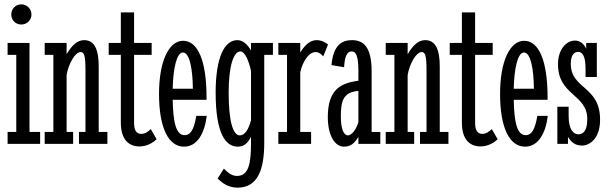

<svg xmlns="http://www.w3.org/2000/svg" viewBox="-20 -663 2810 885"><path d="M15 -410H55V-55H15V0H165V-55H116V-465H15ZM32 -596C32 -570 52 -550 78 -550C104 -550 125 -570 125 -596C125 -622 104 -643 78 -643C52 -643 32 -622 32 -596Z M186 -410H226V-55H186V0H317V-55H287V-317C295 -367 326 -423 351 -423C368 -423 374 -408 374 -337V-55H344V0H475V-55H435V-356C435 -434 416 -478 368 -478C335 -478 310 -452 287 -413V-465H186Z M631 -46C609 -46 598 -62 598 -97V-410H679V-465H598V-606H537V-465H481V-410H537V-97C537 -24 570 12 623 12C660 12 688 -8 702 -21L675 -68C663 -57 650 -46 631 -46Z M776 -254C778 -342 793 -421 823 -421C855 -421 868 -342 869 -254ZM831 -40C792 -40 778 -97 776 -203H932V-214C932 -383 892 -475 824 -475C758 -475 713 -380 713 -230C713 -71 758 13 828 13C889 13 923 -48 933 -129H885C878 -94 869 -40 831 -40Z M1198 -410H1238V-465H1137V-430C1122 -457 1100 -478 1074 -478C1015 -478 974 -400 974 -236C974 -43 1022 13 1076 13C1107 13 1122 -5 1137 -32V-4C1137 92 1126 148 1072 148C1045 148 1025 127 1012 114L983 160C1003 179 1031 202 1075 202C1171 202 1198 113 1198 -5ZM1086 -39C1052 -39 1034 -110 1034 -236C1034 -357 1056 -426 1088 -426C1109 -426 1127 -382 1137 -336V-109C1126 -66 1108 -39 1086 -39Z M1263 -410H1303V-55H1263V0H1414V-55H1364V-330C1375 -379 1403 -423 1435 -423C1454 -423 1466 -407 1470 -403L1492 -458C1487 -462 1466 -478 1440 -478C1414 -478 1389 -462 1364 -421V-465H1263Z M1632 -101C1623 -67 1601 -39 1584 -39C1564 -39 1551 -70 1551 -127C1551 -201 1564 -238 1632 -244ZM1566 -353C1569 -404 1580 -426 1601 -426C1617 -426 1632 -414 1632 -336V-291C1552 -280 1491 -252 1491 -124C1491 -34 1526 13 1565 13C1597 13 1613 -2 1632 -32V0H1733V-55H1693V-335C1693 -451 1652 -478 1602 -478C1557 -478 1516 -456 1508 -363Z M1758 -410H1798V-55H1758V0H1889V-55H1859V-317C1867 -367 1898 -423 1923 -423C1940 -423 1946 -408 1946 -337V-55H1916V0H2047V-55H2007V-356C2007 -434 1988 -478 1940 -478C1907 -478 1882 -452 1859 -413V-465H1758Z M2203 -46C2181 -46 2170 -62 2170 -97V-410H2251V-465H2170V-606H2109V-465H2053V-410H2109V-97C2109 -24 2142 12 2195 12C2232 12 2260 -8 2274 -21L2247 -68C2235 -57 2222 -46 2203 -46Z M2348 -254C2350 -342 2365 -421 2395 -421C2427 -421 2440 -342 2441 -254ZM2403 -40C2364 -40 2350 -97 2348 -203H2504V-214C2504 -383 2464 -475 2396 -475C2330 -475 2285 -380 2285 -230C2285 -71 2330 13 2400 13C2461 13 2495 -48 2505 -129H2457C2450 -94 2441 -40 2403 -40Z M2598 0V-32C2613 -7 2632 8 2663 8C2696 8 2746 -22 2746 -111C2746 -268 2611 -251 2611 -369C2611 -411 2628 -424 2645 -424C2664 -424 2679 -405 2679 -347V-308H2731V-465H2682V-438C2671 -463 2652 -476 2630 -476C2591 -476 2552 -436 2552 -367C2552 -222 2687 -230 2687 -114C2687 -57 2666 -44 2646 -44C2625 -44 2601 -62 2601 -130V-171H2549V0Z"/></svg>

Font: Stint Ultra Condensed
Style: Regular
Weight: 400
Width: 1
Designer: Astigmatic (AOETI)
Foundry: Astigmatic (AOETI)
Version: Version 1.000